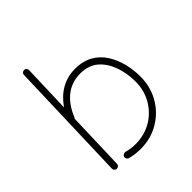

<svg xmlns="http://www.w3.org/2000/svg" viewBox="-187 -816 961 961"><g transform="rotate(-45 293.5 -336.0)"><path d="M131.3 -682.1C121.1 -682.6 112.8 -675.3 112.8 -665.5L92.3 -22.9C91.8 -12.7 99.1 -4.4 109.4 -4.4C119.1 -3.9 127.4 -11.2 127.4 -21.5L137.2 -331.1C139.6 -333 141.1 -335.4 142.1 -338.4C179.2 -428.7 241.7 -471.2 315.9 -471.2C355.5 -471.2 387.2 -460.4 412.1 -439.5C461.4 -396.5 484.4 -323.7 484.4 -245.6C484.4 -205.1 474.6 -168.5 455.6 -134.8C417 -67.9 348.1 -24.9 263.7 -24.9C241.7 -24.9 220.2 -27.8 199.7 -33.7C190.4 -35.6 179.7 -29.8 177.2 -20.5C175.3 -11.2 181.2 -1 190.4 1C213.9 7.3 238.3 10.3 263.7 10.3C313 10.3 356.4 -1.5 395 -24.4C433.6 -47.4 463.9 -78.1 486.3 -117.2C508.3 -155.8 519.5 -199.2 519.5 -246.6C519.5 -307.6 505.9 -371.6 473.6 -422.4C441.4 -473.1 390.1 -506.3 315.9 -506.3C243.7 -506.3 185.1 -473.6 139.6 -408.7L147.9 -664.1C148.4 -673.8 141.1 -682.1 131.3 -682.1Z"/></g></svg>

Font: Mikhak ExtraLight
Style: Regular
Weight: 200
Designer: Amin Abedi
Version: Version 3.2